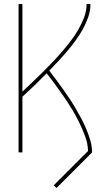

<svg xmlns="http://www.w3.org/2000/svg" viewBox="-20 -755 540 951"><path d="M260 176 246 163 416 -7Q415 -44 402 -79Q389 -114 373 -147Q357 -180 338 -211.5Q319 -243 298 -273.5Q277 -304 255.5 -333.5Q234 -363 211 -392Q182 -362 152 -333Q122 -304 91 -276V0H72V-735H91V-301Q116 -325 141 -348.5Q166 -372 190.5 -396.5Q215 -421 238.5 -445.5Q262 -470 284.5 -496Q307 -522 328 -549Q349 -576 366.5 -606Q384 -636 396.5 -668.5Q409 -701 409 -735H428Q428 -702 417 -670.5Q406 -639 390 -610Q374 -581 354.5 -554.5Q335 -528 313.5 -502.5Q292 -477 269.5 -453Q247 -429 224 -405Q242 -382 259 -359Q276 -336 293 -312Q310 -288 326 -264Q342 -240 356.5 -215Q371 -190 384.5 -164.5Q398 -139 409 -112Q420 -85 428 -57Q436 -29 436 0Z"/></svg>

Font: Iosevka Curly Thin
Style: Regular
Weight: 100
Monospace: yes
Designer: Belleve Invis
Foundry: Belleve Invis
Version: Version 22.1.2; ttfautohint (v1.8.4)